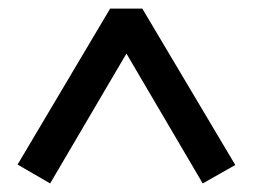

<svg xmlns="http://www.w3.org/2000/svg" viewBox="-20 -556 590 448"><path d="M453 -128 275 -431 97 -128 21 -172 237 -536H312L529 -171Z"/></svg>

Font: Biryani
Style: Regular
Weight: 400
Designer: Dan Reynolds and Mathieu Réguer
Foundry: Dan Reynolds and Mathieu Réguer
Version: Version 1.004; ttfautohint (v1.1) -l 5 -r 5 -G 72 -x 0 -D la